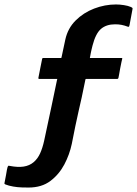

<svg xmlns="http://www.w3.org/2000/svg" viewBox="-82 -732 615 861"><path d="M46 109Q35 109 16 108.5Q-3 108 -23 104.5Q-43 101 -58 95Q-63 93 -62 89Q-62 87 -59.5 76.5Q-57 66 -55 53Q-53 40 -51 29.5Q-49 19 -48 17Q-47 15 -45.5 12.5Q-44 10 -38 12Q-2 19 24 15Q50 11 68.5 -4.5Q87 -20 98 -44.5Q109 -69 116 -101Q134 -186 149 -255.5Q164 -325 174 -375Q174 -375 174.5 -376Q175 -377 175 -378Q155 -378 134 -378Q113 -378 93 -378Q91 -378 90.5 -380Q90 -382 90 -382Q91 -385 93 -397.5Q95 -410 98.5 -425.5Q102 -441 104 -453Q106 -465 107 -468Q107 -468 108 -470Q109 -472 111 -472Q131 -472 152 -472Q173 -472 193 -472Q194 -474 194 -476Q194 -478 195 -480Q199 -499 203 -517.5Q207 -536 211 -555Q222 -605 257 -640Q292 -675 340 -693.5Q388 -712 438 -712Q455 -712 474 -709Q493 -706 504 -701Q511 -698 512 -696Q513 -694 512 -690L499 -620Q498 -616 497 -613.5Q496 -611 492 -612Q476 -618 463 -620.5Q450 -623 434 -623Q395 -623 371 -602.5Q347 -582 333 -528Q330 -514 328 -507.5Q326 -501 325 -493.5Q324 -486 321 -472Q323 -472 325.5 -472Q328 -472 330 -472Q357 -472 376.5 -472Q396 -472 415.5 -472Q435 -472 462 -472Q468 -472 466 -468Q465 -465 462.5 -453Q460 -441 457 -425.5Q454 -410 452 -397.5Q450 -385 449 -382Q449 -382 447.5 -380Q446 -378 444 -378Q416 -378 395 -378Q374 -378 353.5 -378Q333 -378 304 -378Q301 -378 301 -375Q292 -329 284.5 -295.5Q277 -262 270 -231.5Q263 -201 256 -167Q249 -133 240 -87Q230 -39 206.5 5.5Q183 50 144 79.5Q105 109 46 109Z"/></svg>

Font: Glory
Style: Bold Italic
Weight: 700
Italic angle: -12°
Version: Version 1.011